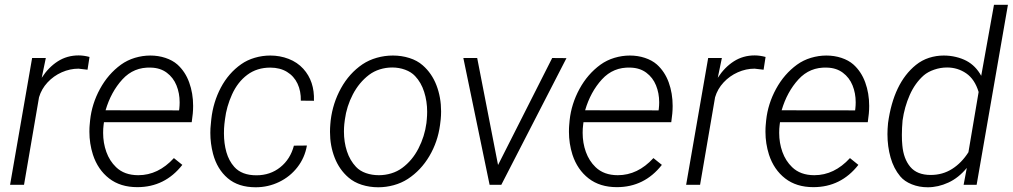

<svg xmlns="http://www.w3.org/2000/svg" viewBox="-20 -770 4220 800"><path d="M307.1 -483.9Q271.5 -483.9 237.3 -468.8Q203.1 -453.6 178 -426.5Q152.8 -399.4 142.6 -364.7L80.1 0H22L113.8 -528.3H170.9L153.8 -445.8Q182.1 -489.7 220.7 -514.4Q259.3 -539.1 307.6 -539.1Q329.1 -539.1 353 -532.7L344.7 -479.5Z M739.7 -83Q667 9.8 552.2 9.8Q481.4 9.8 434.6 -26.6Q387.7 -63 367.2 -125.5Q352.5 -171.9 352.5 -220.7Q352.5 -238.8 353.5 -248L355.5 -269.5Q362.8 -337.4 396.5 -399.4Q430.2 -461.4 483.9 -500.5Q510.3 -519.5 542.2 -529.1Q574.2 -538.6 606.4 -538.6Q639.6 -538.6 669.2 -528.8Q698.7 -519 718.8 -501.5Q752 -471.7 768.3 -426.5Q784.7 -381.3 784.7 -328.6Q784.7 -312.5 783.2 -296.4L778.8 -260.7H413.1L411.6 -249Q409.7 -234.9 409.7 -216.3Q409.7 -174.3 423.1 -137Q436.5 -99.6 463.4 -73.7Q498 -40 556.2 -40Q639.2 -40 704.6 -111.3ZM419.9 -310.5 726.1 -310.1 727.1 -317.4Q728.5 -330.6 728.5 -343.8Q728.5 -381.8 715.3 -414.3Q702.1 -446.8 675 -467Q647.9 -487.3 608.9 -488.3Q537.6 -491.2 490 -439.2Q442.4 -387.2 419.9 -310.5Z M1204.6 -163.1 1258.8 -163.6Q1250 -112.8 1219.2 -73.2Q1188.5 -33.7 1142.8 -11.7Q1097.2 10.3 1045.4 10.3Q973.1 10.3 929 -27.3Q884.8 -64.9 867.7 -128.9Q856.4 -172.4 856.4 -216.3Q856.4 -236.3 858.4 -252.4L860.4 -273.4Q868.2 -344.2 900.1 -404.8Q932.1 -465.3 984.9 -502.4Q1009.8 -520 1041.5 -529.3Q1073.2 -538.6 1106.4 -538.6Q1146.5 -538.6 1182.6 -524.7Q1218.8 -510.7 1243.7 -483.4Q1291 -431.2 1288.1 -350.1L1233.4 -350.6Q1234.4 -390.1 1219.7 -421.4Q1205.1 -452.6 1175.8 -470.5Q1146.5 -488.3 1106 -488.3Q1050.8 -488.3 1010.5 -458.3Q970.2 -428.2 946.8 -376.5Q923.8 -325.7 917.5 -273.4L915 -252.9Q913.1 -235.8 913.1 -214.4Q913.1 -172.4 923.3 -136.2Q933.6 -100.1 956.1 -74.7Q987.3 -39.6 1048.3 -39.6Q1106 -39.6 1147.9 -73.2Q1189.9 -106.9 1204.6 -163.1Z M1357.9 -269Q1366.7 -340.8 1400.9 -402.6Q1435.1 -464.4 1490.2 -502Q1517.1 -520 1550 -529.3Q1583 -538.6 1617.2 -538.6Q1653.3 -538.6 1685.8 -528.3Q1718.3 -518.1 1741.2 -498Q1779.3 -464.8 1798.6 -414.6Q1817.9 -364.3 1817.9 -305.7Q1817.9 -289.6 1816.4 -273.4L1813.5 -249.5Q1804.2 -179.2 1769 -119.6Q1733.9 -60.1 1679.2 -24.4Q1652.8 -7.3 1620.8 1.5Q1588.9 10.3 1556.2 10.3Q1520 10.3 1487.5 0Q1455.1 -10.3 1432.1 -30.3Q1394 -63 1374.5 -112.8Q1355 -162.6 1355 -220.2Q1355 -236.8 1356.4 -252.9ZM1414.6 -252.9Q1413.1 -237.8 1413.1 -221.7Q1413.1 -178.2 1425.5 -139.9Q1438 -101.6 1463.4 -74.7Q1479.5 -57.6 1504.6 -48.8Q1529.8 -40 1558.6 -40Q1585 -40 1610.1 -47.6Q1635.3 -55.2 1655.8 -70.3Q1697.8 -101.1 1723.6 -151.4Q1749.5 -201.7 1756.8 -257.3L1758.3 -272.9Q1759.8 -288.6 1759.8 -304.2Q1759.8 -348.1 1747.3 -387.2Q1734.9 -426.3 1709.5 -453.1Q1693.4 -470.2 1668 -479.5Q1642.6 -488.8 1614.3 -488.8Q1587.9 -488.8 1562.7 -481Q1537.6 -473.1 1517.6 -458Q1476.1 -426.3 1450.2 -376.7Q1424.3 -327.1 1417 -272Z M2340.3 -527.8 2068.8 0H2020L1910.6 -528.3H1968.3L2055.2 -82.5L2280.8 -528.3Z M2737.8 -83Q2665 9.8 2550.3 9.8Q2479.5 9.8 2432.6 -26.6Q2385.7 -63 2365.2 -125.5Q2350.6 -171.9 2350.6 -220.7Q2350.6 -238.8 2351.6 -248L2353.5 -269.5Q2360.8 -337.4 2394.5 -399.4Q2428.2 -461.4 2481.9 -500.5Q2508.3 -519.5 2540.3 -529.1Q2572.3 -538.6 2604.5 -538.6Q2637.7 -538.6 2667.2 -528.8Q2696.8 -519 2716.8 -501.5Q2750 -471.7 2766.4 -426.5Q2782.7 -381.3 2782.7 -328.6Q2782.7 -312.5 2781.2 -296.4L2776.9 -260.7H2411.1L2409.7 -249Q2407.7 -234.9 2407.7 -216.3Q2407.7 -174.3 2421.1 -137Q2434.6 -99.6 2461.4 -73.7Q2496.1 -40 2554.2 -40Q2637.2 -40 2702.6 -111.3ZM2418 -310.5 2724.1 -310.1 2725.1 -317.4Q2726.6 -330.6 2726.6 -343.8Q2726.6 -381.8 2713.4 -414.3Q2700.2 -446.8 2673.1 -467Q2646 -487.3 2606.9 -488.3Q2535.6 -491.2 2488 -439.2Q2440.4 -387.2 2418 -310.5Z M3124 -483.9Q3088.4 -483.9 3054.2 -468.8Q3020 -453.6 2994.9 -426.5Q2969.7 -399.4 2959.5 -364.7L2897 0H2838.9L2930.7 -528.3H2987.8L2970.7 -445.8Q2999 -489.7 3037.6 -514.4Q3076.2 -539.1 3124.5 -539.1Q3146 -539.1 3169.9 -532.7L3161.6 -479.5Z M3556.6 -83Q3483.9 9.8 3369.1 9.8Q3298.3 9.8 3251.5 -26.6Q3204.6 -63 3184.1 -125.5Q3169.4 -171.9 3169.4 -220.7Q3169.4 -238.8 3170.4 -248L3172.4 -269.5Q3179.7 -337.4 3213.4 -399.4Q3247.1 -461.4 3300.8 -500.5Q3327.1 -519.5 3359.1 -529.1Q3391.1 -538.6 3423.3 -538.6Q3456.5 -538.6 3486.1 -528.8Q3515.6 -519 3535.6 -501.5Q3568.8 -471.7 3585.2 -426.5Q3601.6 -381.3 3601.6 -328.6Q3601.6 -312.5 3600.1 -296.4L3595.7 -260.7H3230L3228.5 -249Q3226.6 -234.9 3226.6 -216.3Q3226.6 -174.3 3240 -137Q3253.4 -99.6 3280.3 -73.7Q3314.9 -40 3373 -40Q3456.1 -40 3521.5 -111.3ZM3236.8 -310.5 3543 -310.1 3543.9 -317.4Q3545.4 -330.6 3545.4 -343.8Q3545.4 -381.8 3532.2 -414.3Q3519 -446.8 3491.9 -467Q3464.8 -487.3 3425.8 -488.3Q3354.5 -491.2 3306.9 -439.2Q3259.3 -387.2 3236.8 -310.5Z M3995.1 0 4008.3 -70.3Q3974.1 -28.8 3931.6 -9.3Q3889.2 10.3 3845.7 10.3Q3809.6 10.3 3779.1 -2Q3748.5 -14.2 3731 -35.2Q3703.6 -67.9 3690.7 -113.8Q3677.7 -159.7 3677.7 -210.9Q3677.7 -231.9 3680.2 -257.3Q3703.1 -424.3 3796.4 -499.5Q3821.3 -519.5 3851.1 -529.1Q3880.9 -538.6 3912.1 -538.6Q3938.5 -538.6 3962.9 -532.7Q3987.3 -526.9 4006.8 -516.6Q4045.4 -496.1 4068.4 -454.1L4121.6 -750H4179.7L4049.3 0ZM3857.9 -41Q3907.7 -41 3947.3 -66.2Q3986.8 -91.3 4015.1 -135.7L4057.6 -386.7Q4041.5 -439.9 4005.9 -464.4Q3970.2 -488.8 3926.3 -488.8Q3898.4 -488.8 3872.3 -479.7Q3846.2 -470.7 3829.1 -456.1Q3792.5 -423.8 3770.5 -374Q3748.5 -324.2 3740.7 -268.1Q3737.8 -235.8 3737.8 -207.5Q3737.8 -182.6 3739.7 -164.6Q3744.6 -108.4 3772.9 -74.7Q3801.3 -41 3857.9 -41Z"/></svg>

Font: Mardoto Light
Style: Italic
Weight: 300
Italic angle: -12°
Designer: Christian Robertson, Vahan Hovhannisyan
Foundry: Google
Version: Version 1.000